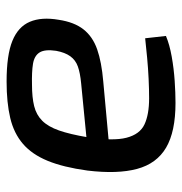

<svg xmlns="http://www.w3.org/2000/svg" viewBox="-5 -535 552 582"><g transform="rotate(-90 271.0 -244.0)"><path d="M315 -500Q395 -500 438 -482.5Q481 -465 496 -429.5Q511 -394 502 -342Q495 -295 473 -267Q451 -239 412.5 -225.5Q374 -212 315 -207L75 -185L84 -252L309 -274Q341 -277 360.5 -284Q380 -291 391.5 -307Q403 -323 408 -350Q413 -384 403 -400Q393 -416 368.5 -420Q344 -424 305 -423Q267 -423 240.5 -416.5Q214 -410 196 -392Q178 -374 166.5 -341Q155 -308 146 -255Q134 -177 144.5 -136.5Q155 -96 185 -82Q215 -68 264 -68Q291 -68 323 -69.5Q355 -71 387 -74Q419 -77 446 -80L453 -17Q427 -6 390.5 0.5Q354 7 317 9.5Q280 12 250 12Q163 12 114.5 -16.5Q66 -45 50 -104.5Q34 -164 45 -255Q55 -328 74.5 -375.5Q94 -423 126 -450.5Q158 -478 204.5 -489Q251 -500 315 -500Z"/></g></svg>

Font: Exo 2 Medium
Style: Italic
Weight: 500
Italic angle: -8°
Designer: Natanael Gama
Foundry: Natanael Gama
Version: Version 2.010